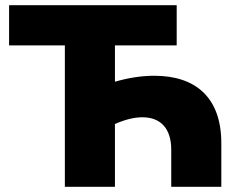

<svg xmlns="http://www.w3.org/2000/svg" viewBox="-20 -720 904 740"><path d="M423 -242C461 -259 497 -268 529 -268C596 -268 640 -228 640 -143V0H833V-168C833 -346 732 -428 575 -428C528 -428 478 -421 423 -405V-545H661V-700H15V-545H230V0H423Z"/></svg>

Font: Montserrat-Alt1 ExtBd
Style: Regular
Weight: 800
Designer: Differentunic
Foundry: Differentunic
Version: Version 7.222